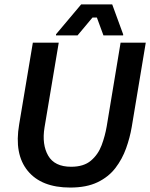

<svg xmlns="http://www.w3.org/2000/svg" viewBox="-20 -845 686 877"><path d="M300.8 11.7Q169.2 11.7 106.7 -64.6Q44.2 -140.8 67.5 -276.7L130 -650H248.3L183.3 -262.5Q170.8 -185 200 -134.2Q229.2 -83.3 305 -83.3Q362.5 -83.3 395.4 -111.3Q428.3 -139.2 444.2 -181.7Q460 -224.2 467.5 -268.3L530.8 -650H645.8L581.7 -265Q573.3 -215.8 555.8 -167.1Q538.3 -118.3 507.1 -77.5Q475.8 -36.7 425.4 -12.5Q375 11.7 300.8 11.7ZM235.8 -683.3V-688.3L350.8 -825H492.5L542.5 -688.3V-683.3H452.5L422.5 -765H402.5L334.2 -683.3Z"/></svg>

Font: Familjen Grotesk GF Medium
Style: Italic
Weight: 500
Designer: Anders Wikstroem, Jonas Baeckman, Matilda Gysing, Kristian Moeller
Foundry: Familjen STHML AB
Version: Version 2.000; Beta; Release 4; Build 6